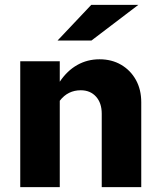

<svg xmlns="http://www.w3.org/2000/svg" viewBox="-20 -767 658 787"><path d="M63 0V-516H225V-432Q255 -477 296.5 -500.5Q338 -524 388 -524Q438 -524 476.5 -501.5Q515 -479 537 -439.5Q559 -400 559 -348V0H397V-301Q397 -345 373.5 -371Q350 -397 311 -397Q285 -397 263.5 -386.5Q242 -376 225 -354V0ZM216 -601 354 -747H547L355 -601Z"/></svg>

Font: Red Hat Text VF
Style: Regular
Weight: 300
Designer: Pentagram, MCKL
Foundry: Pentagram, MCKL
Version: Version 1.023